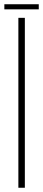

<svg xmlns="http://www.w3.org/2000/svg" viewBox="-28 -884 202 904"><path d="M58.5 0V-800H89V0ZM-7.5 -864H154.5V-840H-7.5Z"/></svg>

Font: Big Shoulders Stencil Display Thin ExtraLight
Style: Regular
Weight: 250
Version: Version 2.001